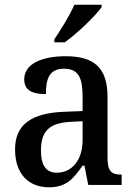

<svg xmlns="http://www.w3.org/2000/svg" viewBox="-20 -786 573 816"><path d="M211 -619V-606H255C309 -644 388 -721 412 -756V-766H296C277 -721 239 -661 211 -619ZM188 10C263 10 292 -27 331 -82H339L355 0H497V-44H494C452 -44 437 -60 437 -116V-374C437 -501 377 -547 259 -547C160 -547 83 -516 83 -449C83 -404 114 -386 175 -386C175 -450 189 -494 252 -494C319 -494 331 -447 331 -373V-314L254 -311C114 -306 44 -257 44 -151C44 -41 107 10 188 10ZM221 -52C175 -52 154 -85 154 -146C154 -223 184 -263 278 -268L331 -271V-191C331 -108 288 -52 221 -52Z"/></svg>

Font: Noto Serif Hebrew SemiCondensed Medium
Style: Regular
Weight: 500
Width: 4
Designer: Monotype Design Team
Foundry: Monotype Imaging Inc.
Version: Version 2.004